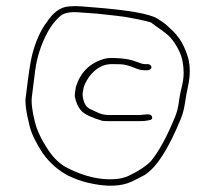

<svg xmlns="http://www.w3.org/2000/svg" viewBox="-20 -622 688 626"><path d="M473.8 -548C475.4 -546 477.1 -544.7 478.7 -544L490.8 -535C498.8 -529.7 507.1 -523.7 515.8 -517C535.1 -503.6 551.6 -482.4 565.2 -453.2C574.2 -434 578.8 -410.8 578.8 -383.5C578.8 -368.5 576.1 -351 570.8 -331C568.1 -321 565.6 -307.2 563.2 -289.5C560.9 -271.8 556.8 -255.7 550.8 -241C524.7 -177.3 498.8 -128.9 471.5 -96C455.9 -80.1 432.1 -64.4 400 -49C387.5 -43 372.5 -39.3 355 -38C307 -34.5 256.2 -46.2 202.5 -73C175.9 -85.8 155.2 -106.1 136.6 -134C115 -166.4 100.7 -196.7 93.6 -225C84.5 -261.4 81.3 -289.1 84.1 -308C85.8 -319.3 88.9 -344.6 93.6 -383.8C98.2 -423 108.2 -459.6 123.6 -493.5C131.6 -511.2 139.9 -526.2 148.6 -538.5C157.3 -550.8 167.2 -561.8 178.4 -571.3C191.2 -580.8 212.4 -584.2 240.6 -581.5C251 -580.5 262.7 -579.7 275.6 -579C288.5 -578.3 301.7 -577.2 315 -575.5C328.3 -573.8 343.5 -572.2 360.6 -570.5C377.7 -568.8 399 -565.4 424.4 -560.2C449.8 -555.1 466.2 -551 473.8 -548ZM542.8 -522 530.8 -533C523.4 -540.3 516.9 -545.8 511.3 -549.5C505.6 -553.2 499.8 -557 493.8 -561C468.5 -577.2 395.6 -589.7 278.8 -598.5C265.4 -599.5 253.1 -600.5 241.9 -601.5C230.6 -602.5 217.9 -602.3 203.8 -601C176 -598.5 153.6 -581.5 132.6 -550C111.7 -522.2 95.7 -486.2 84.5 -442C79.1 -420.7 72.5 -376.7 64.6 -310C60.5 -291.4 64.6 -257.9 76.9 -209.6C83.1 -185.3 97.3 -156.1 119.6 -122C141.4 -92 167.6 -67.8 201.8 -49.5C224.6 -38.5 246.5 -30.7 267.5 -26C327.3 -11.9 375 -13.4 410.6 -30.5C425.2 -37.5 439.2 -44.7 452.5 -52C492.8 -78.3 530 -139 569.3 -234C575.6 -249.3 580.1 -266.2 582.8 -284.5C585.4 -302.8 588.8 -321.2 592.8 -339.5C596.8 -357.8 598.8 -375.2 598.8 -391.5C598.8 -402.5 597.6 -413.8 595.3 -425.5C592.9 -437.2 587.6 -452.1 579.4 -470.3C571.2 -488.6 558.9 -505.8 542.8 -522ZM473.8 -403C473.8 -405.7 472.5 -408 470 -410C467.5 -412 464.6 -413 461.3 -413H451.3C446.3 -413 436.8 -415.8 422.8 -421.4C408.9 -426.9 391.1 -430.5 369.4 -432C359.8 -432.7 350.8 -433 342.5 -433C334.2 -433 326.3 -432 318.8 -430C272.5 -416.1 242.1 -385.8 227.5 -339C226.7 -333.7 225.8 -328.5 225 -323.5C224.2 -318.5 223.8 -313.3 223.8 -308C227.3 -288.3 234.7 -272.2 246 -259.9C255.9 -249.2 278.4 -238.6 313.8 -228C321.3 -227.3 328.3 -227 335 -227H436.3C447.5 -227 457.5 -228 466.3 -230C474.6 -231.3 477.7 -235.2 475.6 -241.5C473.5 -247.8 467.3 -250.3 456.9 -249C446.5 -247.7 439.6 -247 436.3 -247H335C323.1 -247 312.1 -249.2 301.9 -253.5C294.8 -256.5 285.6 -260.7 274.3 -266.2C263 -271.6 255.4 -282.2 251.6 -298C249.3 -307.3 248.8 -315.2 250 -321.5C250.8 -325.8 251.8 -331.1 253 -337.2C254.1 -343.4 259.8 -354.7 270 -371C291 -399 315.8 -413 344.4 -413C350.6 -413 360.2 -412.8 373 -412.5C385.8 -412.2 402.9 -407.5 424.4 -398.5C433.1 -394.8 442.1 -393 451.3 -393H461.3C464.6 -393 467.5 -394 470 -396C472.5 -398 473.8 -400.3 473.8 -403Z"/></svg>

Font: Proton
Style: RgExt
Weight: 500
Version: Version 1.017